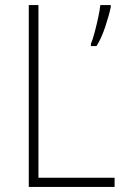

<svg xmlns="http://www.w3.org/2000/svg" viewBox="-20 -734 490 754"><path d="M93 0V-714H131V-36H430V0ZM415 -706Q408 -673 393 -628Q378 -583 359 -553H337V-562Q343 -575 351 -604.5Q359 -634 365.5 -664.5Q372 -695 374 -714H415Z"/></svg>

Font: Noto Sans Gurmukhi SemiCondensed ExtraLight
Style: Regular
Weight: 200
Width: 4
Designer: Jelle Bosma - Monotype Design Team
Foundry: Monotype Imaging Inc.
Version: Version 2.004; ttfautohint (v1.8.4.7-5d5b)